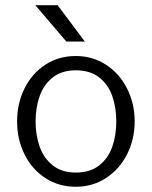

<svg xmlns="http://www.w3.org/2000/svg" viewBox="-20 -710 585 740"><path d="M45.9 -242.2Q45.9 -311.5 74.5 -369.1Q103 -426.8 154.5 -460.4Q206.1 -494.1 272 -494.1Q336.9 -494.1 388.7 -460.4Q440.4 -426.8 469.7 -368.9Q499 -311 499 -242.2Q499 -172.9 469.7 -115.2Q440.4 -57.6 388.7 -23.9Q336.9 9.8 272 9.8Q206.1 9.8 154.5 -23.9Q103 -57.6 74.5 -115.2Q45.9 -172.9 45.9 -242.2ZM428.2 -242.2Q428.2 -296.4 412.4 -340.8Q396.5 -385.3 361.6 -412.1Q326.7 -439 272 -439Q218.8 -439 184.1 -412.1Q149.4 -385.3 133.3 -340.8Q117.2 -296.4 117.2 -242.2Q117.2 -188 133.3 -143.6Q149.4 -99.1 184.1 -72Q218.8 -44.9 272 -44.9Q326.7 -44.9 361.6 -72Q396.5 -99.1 412.4 -143.6Q428.2 -188 428.2 -242.2ZM235.8 -549.8 116.2 -689.9H202.1L307.1 -549.8Z"/></svg>

Font: Acari Sans Light
Style: Regular
Weight: 300
Designer: Alfredo Marco Pradil and Stefan Peev
Foundry: Hanken Design Co.
Version: Version 1.045;January 11, 2019;FontCreator 11.5.0.2425 64-bi